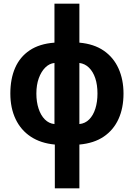

<svg xmlns="http://www.w3.org/2000/svg" viewBox="-20 -780 725 1040"><path d="M410 -549Q489 -542 542 -505.5Q595 -469 622 -409Q649 -349 649 -273Q649 -195 622 -135.5Q595 -76 542 -40Q489 -4 410 3V240H277V3Q201 -4 147 -39.5Q93 -75 64.5 -135Q36 -195 36 -273Q36 -353 62 -412.5Q88 -472 141 -507.5Q194 -543 275 -549V-760H410ZM275 -439Q247 -436 225 -414Q203 -392 190 -356Q177 -320 177 -273Q177 -228 189 -191.5Q201 -155 223 -133Q245 -111 275 -108ZM410 -108Q441 -111 463 -133Q485 -155 496.5 -191.5Q508 -228 508 -273Q508 -321 496 -356.5Q484 -392 462 -413.5Q440 -435 410 -439Z"/></svg>

Font: Noto Sans Display Condensed
Style: Bold
Weight: 700
Width: 3
Designer: Monotype Design Team
Foundry: Monotype Imaging Inc.
Version: Version 2.003